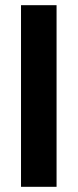

<svg xmlns="http://www.w3.org/2000/svg" viewBox="-20 -720 299 740"><path d="M61 0V-700H198V0Z"/></svg>

Font: Georama ExtraCondensed Thin SemiBold
Style: Regular
Weight: 600
Version: Version 1.001